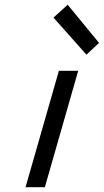

<svg xmlns="http://www.w3.org/2000/svg" viewBox="-20 -776 431 796"><path d="M224.1 -482.4H304.2L166 0H85.9ZM260.7 -756.3 390.6 -598.1 338.4 -549.3 201.7 -703.1Z"/></svg>

Font: Cantarell
Style: Italic
Weight: 400
Italic angle: -16°
Designer: Dave Crossland
Version: Version 1.004